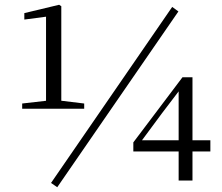

<svg xmlns="http://www.w3.org/2000/svg" viewBox="-20 -757 931 805"><path d="M73 -301V-323L178 -335H234L333 -323V-301ZM173 -301V-687L82 -675V-702L228 -737L237 -731V-301ZM729 0V-139V-154V-383H722L755 -408L659 -282L565 -155L570 -181V-169H862V-122H539V-160L745 -433H787V0ZM220 28 194 10 702 -728 728 -709Z"/></svg>

Font: Noto Serif SC
Style: Regular
Weight: 400
Designer: Ryoko NISHIZUKA 西塚涼子 (kana & ideographs); Frank Grießhammer (Latin, Greek & Cyrillic); Wenlong ZHANG 张文龙 (bopomofo); San
Foundry: Adobe
Version: Version 2.002-H1;hotconv 1.1.0;makeotfexe 2.6.0